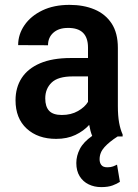

<svg xmlns="http://www.w3.org/2000/svg" viewBox="-20 -558 565 785"><path d="M460.9 0Q427.2 21.5 407.2 43.5Q387.2 65.4 387.2 93.3Q387.2 107.4 394.3 116.7Q401.4 126 418.9 126Q433.1 126 442.6 122.3Q452.1 118.7 458.5 115.2L470.2 185.5Q458.5 193.4 440.2 200.2Q421.9 207 393.6 207Q365.7 207 342.5 195.8Q319.3 184.6 305.7 162.6Q292 140.6 292 108.4Q292 79.1 306.6 50.8Q321.3 22.5 356.9 -2.4Q349.1 -21.5 344.7 -47.4Q322.3 -22.5 288.3 -6.3Q254.4 9.8 209.5 9.8Q134.8 9.8 89.1 -32.2Q43.5 -74.2 43.5 -147.9Q43.5 -200.2 68.6 -239Q93.8 -277.8 144 -299.3Q194.3 -320.8 269.5 -320.8H339.8V-363.3Q339.8 -444.8 257.3 -443.8Q220.2 -443.8 198.2 -424.3Q176.3 -404.8 176.3 -373L54.2 -373.5Q54.2 -417.5 80.1 -455.1Q106 -492.7 153.1 -515.4Q200.2 -538.1 264.2 -538.1Q321.8 -538.1 366.2 -519.5Q410.6 -501 436.3 -462.2Q461.9 -423.3 461.9 -362.3V-124.5Q461.9 -84.5 467 -56.4Q472.2 -28.3 481.4 -8.3V0ZM232.9 -87.9Q270.5 -87.9 298.8 -104Q327.1 -120.1 339.8 -141.6V-245.6H277.3Q217.3 -245.6 191.2 -220.5Q165 -195.3 165 -155.8Q165 -122.1 180.9 -105Q196.8 -87.9 232.9 -87.9Z"/></svg>

Font: Robert Sans
Style: Bold
Weight: 700
Designer: Christian Robertson (extended by Adam Twardoch)
Foundry: Google
Version: Version 12.135;April 2, 2019;FontCreator 11.5.0.2425 64-bit;